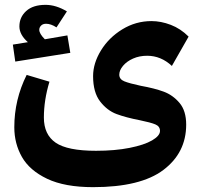

<svg xmlns="http://www.w3.org/2000/svg" viewBox="-20 -654 847 792"><path d="M561 -300Q617 -290 655 -276Q693 -262 720.5 -229.5Q748 -197 748 -140Q748 -24 654 47Q560 118 364 118Q247 118 174.5 83.5Q102 49 70.5 -6.5Q39 -62 39 -129Q39 -243 90 -345L184 -317Q161 -241 161 -169Q161 -99 209.5 -65.5Q258 -32 376 -32Q454 -32 514.5 -44Q575 -56 607.5 -75Q640 -94 640 -114Q640 -133 620.5 -141Q601 -149 557 -158Q500 -169 461 -183.5Q422 -198 393 -235.5Q364 -273 364 -340Q364 -393 396.5 -446Q429 -499 484.5 -533Q540 -567 605 -567Q644 -567 684.5 -551.5Q725 -536 758 -503L689 -382Q644 -424 587 -424Q555 -424 529 -412.5Q503 -401 487.5 -382.5Q472 -364 472 -346Q472 -327 493 -318.5Q514 -310 561 -300ZM270 -436 43 -400 33 -470 95 -480Q60 -511 60 -545Q60 -583 88 -608.5Q116 -634 168 -634Q211 -634 256 -607L213 -541Q190 -556 170 -556Q157 -556 149.5 -548.5Q142 -541 142 -531Q142 -515 165 -492L258 -508Z"/></svg>

Font: FiraGOUPP
Style: Bold
Weight: 700
Designer: bBox Type
Foundry: bBox Type GmbH
Version: Version 1.001